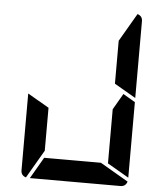

<svg xmlns="http://www.w3.org/2000/svg" viewBox="-64 -1053 943 1109"><g transform="rotate(5 408.0 -499.0)"><path d="M647 -531 717 -490V-52L593 -124V-138V-144V-302V-396V-438ZM223 -165 128 -2Q99 -11 99 -41V-486L159 -451L165 -448L223 -414V-384V-302ZM688 -998Q717 -989 717 -959V-514L593 -586V-698V-835ZM552 -124 715 -29Q706 0 676 0H470H346H151L223 -124H262H346H470Z"/></g></svg>

Font: DSEG14 Modern
Style: Bold
Weight: 700
Designer: Keshikan(Twitter:@keshinomi_88pro)
Version: Version 0.46